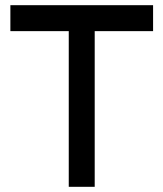

<svg xmlns="http://www.w3.org/2000/svg" viewBox="-20 -720 630 740"><path d="M570 -600H345V0H245V-600H20V-700H570Z"/></svg>

Font: SB Skate blade
Style: Regular
Weight: 400
Designer: Valerio Brotto (Silverblur_type)
Version: Version 1.003